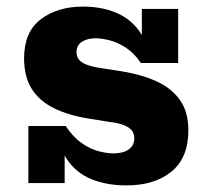

<svg xmlns="http://www.w3.org/2000/svg" viewBox="-20 -555 641 582"><path d="M363 7Q304 7 258 -11.5Q212 -30 184.5 -70Q157 -110 152 -173H179Q202 -139 228 -121Q254 -103 279.5 -96.5Q305 -90 324 -90Q353 -90 370 -102Q387 -114 387 -135Q387 -150 379.5 -159.5Q372 -169 356 -175.5Q340 -182 315 -185L252 -195Q188 -205 143.5 -227Q99 -249 76 -286Q53 -323 53 -378Q53 -458 103.5 -496.5Q154 -535 232 -535Q286 -535 329.5 -517.5Q373 -500 401 -462.5Q429 -425 433 -364H407Q387 -394 361.5 -410.5Q336 -427 311.5 -433Q287 -439 270 -439Q245 -439 228.5 -428.5Q212 -418 212 -397Q212 -383 219.5 -374Q227 -365 242.5 -359Q258 -353 283 -349L348 -339Q410 -329 455.5 -308Q501 -287 526 -251Q551 -215 551 -160Q551 -77 500 -35Q449 7 363 7ZM66 0V-173H152L176 -122V0ZM433 -364 410 -414V-528H520V-364Z"/></svg>

Font: Montagu Slab 24pt
Style: Bold
Weight: 700
Designer: Florian Karsten
Foundry: Florian Karsten
Version: Version 1.000